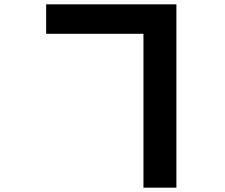

<svg xmlns="http://www.w3.org/2000/svg" viewBox="-20 -813 1040 886"><path d="M794 -793H193V-657H642V53H794V-793Z"/></svg>

Font: Glow Sans SC Normal ExtraBold
Style: Regular
Weight: 800
Designer: Ryoko NISHIZUKA (kana, bopomofo & ideographs); Paul D. Hunt (Latin, Greek & Cyrillic); Sandoll Communications, Soo-young
Version: Version 0.93